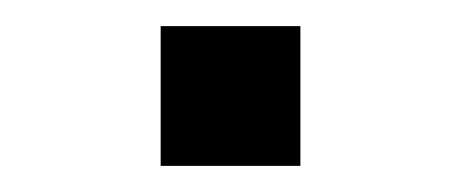

<svg xmlns="http://www.w3.org/2000/svg" viewBox="-20 -127 353 147"><path d="M103 0V-107H210V0Z"/></svg>

Font: M PLUS 1
Style: Regular
Weight: 400
Designer: Coji Morishita
Foundry: UNDERFOREST DESIGN
Version: Version 1.001